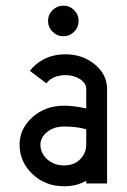

<svg xmlns="http://www.w3.org/2000/svg" viewBox="-20 -645 445 675"><path d="M205.1 -63.5Q240.2 -63.5 261.7 -85Q283.2 -106.4 283.2 -136.7V-190.4Q250.5 -200.2 205.1 -200.2Q169.9 -200.2 146 -181.2Q122.1 -162.1 122.1 -136.7Q122.1 -106.4 146 -85Q169.9 -63.5 205.1 -63.5ZM205.1 9.8Q139.2 9.8 94 -33.2Q48.8 -76.2 48.8 -136.7Q48.8 -192.4 94 -232.9Q139.2 -273.4 205.1 -273.4Q240.2 -273.4 283.2 -263.7V-332Q283.2 -352.1 261.7 -366.5Q240.2 -380.9 210 -380.9Q179.7 -380.9 158.2 -366.7Q148.4 -359.9 143.1 -352.1L85 -396Q93.8 -407.7 106.4 -418.5Q149.4 -454.1 210 -454.1Q270.5 -454.1 313.5 -418.5Q356.4 -382.8 356.4 -332V0H283.2V-9.8Q250.5 9.8 205.1 9.8ZM202.6 -517.6Q180.7 -517.6 164.8 -533.4Q148.9 -549.3 148.9 -571.3Q148.9 -593.8 164.8 -609.4Q180.7 -625 202.6 -625Q225.1 -625 240.7 -609.4Q256.3 -593.8 256.3 -571.3Q256.3 -549.3 240.7 -533.4Q225.1 -517.6 202.6 -517.6Z"/></svg>

Font: Catrinity
Style: Regular
Weight: 400
Designer: Alexander Lange
Foundry: High-Logic / Made with FontCreator
Version: Version 2.090;May 20, 2024;FontCreator 15.0.0.2974 64-bit